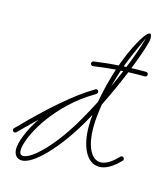

<svg xmlns="http://www.w3.org/2000/svg" viewBox="-112 -732 695 815"><g transform="rotate(15 236.0 -324.5)"><path d="M60 6C110 6 202 -88 280 -223C286 -235 293 -247 300 -259C298 -241 297 -224 297 -207C297 -124 326 -53 384 -53C411 -53 440 -70 467 -97L474 -104C476 -106 477 -108 477 -111C477 -116 472 -121 467 -121C464 -121 462 -120 460 -118L453 -111C428 -86 405 -73 384 -73C342 -73 317 -130 317 -207C317 -239 321 -275 327 -312C354 -366 379 -422 400 -473C425 -474 449 -474 472 -474C478 -474 482 -478 482 -484C482 -490 478 -494 472 -494C452 -494 430 -494 408 -493C412 -504 416 -514 420 -524C437 -570 454 -618 454 -635C454 -695 399 -613 358 -504L353 -490C318 -488 282 -484 246 -479C241 -478 237 -474 237 -469C237 -464 242 -459 247 -459H248C281 -464 314 -467 346 -470C331 -424 317 -370 308 -318C293 -289 278 -260 262 -233C188 -102 100 -14 60 -14C50 -14 44 -20 44 -35C44 -80 101 -208 234 -310C254 -324 274 -338 293 -349V-350C296 -351 298 -354 298 -358C298 -364 294 -368 288 -368C286 -368 284 -368 283 -366C261 -353 240 -339 221 -325C129 -256 42 -168 10 -135L-7 -118C-9 -116 -10 -114 -10 -111C-10 -106 -6 -101 0 -101C3 -101 5 -102 7 -104L24 -121C37 -134 58 -155 84 -180C43 -119 24 -64 24 -35C24 -10 38 6 60 6ZM345 -396C352 -423 360 -448 367 -471L378 -472C368 -448 357 -422 345 -396ZM375 -492 376 -496C409 -582 434 -624 434 -635C434 -621 418 -576 402 -532C397 -519 392 -506 386 -492Z"/></g></svg>

Font: Mistral SingleLine Outline
Style: Regular
Weight: 300
Designer: François Chastanet, Élisa Garzelli, Anais Alves, Morgane Autin
Foundry: institut supérieur des arts et du design Toulouse / isdaT
Version: Version 1.000;Glyphs 3.3 (3337)